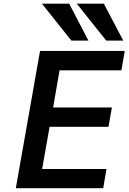

<svg xmlns="http://www.w3.org/2000/svg" viewBox="-20 -994 679 1014"><path d="M191.5 -725H639L621 -622.5H294.5L260.5 -426.5H571L553 -324.5H242L202.5 -101.5H542.5L525 0H63.5ZM201.5 -974.5H345.5L447 -779.5H357ZM385.5 -974.5H528.5L631 -779.5H541Z"/></svg>

Font: JuliaMono SemiBoldItalic
Style: Regular
Weight: 600
Italic angle: -9°
Monospace: yes
Designer: cormullion
Foundry: corm
Version: Version 0.049; ttfautohint (v1.8.4)